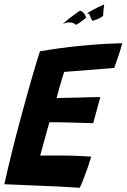

<svg xmlns="http://www.w3.org/2000/svg" viewBox="-25 -863 586 889"><path d="M344 6.5Q294 3 245.8 0.5Q197.5 -2 147 -3.5Q110 -5 71 -6.8Q32 -8.5 -5 -10Q13.5 -92.5 33 -170.5Q52.5 -248.5 71.5 -318Q102.5 -434 125.8 -513.2Q149 -592.5 160 -625.5Q257 -642 338.5 -650Q420 -658 473.8 -660.5Q527.5 -663 541 -663Q533.5 -634 524.2 -606.5Q515 -579 504 -548.5L272 -530Q268 -519 260.8 -494.2Q253.5 -469.5 246.8 -444.8Q240 -420 237 -409Q251.5 -409.5 278.2 -410Q305 -410.5 336 -411.2Q367 -412 395 -412.8Q423 -413.5 439.5 -413.5L406.5 -292.5Q398 -293 369.8 -293.8Q341.5 -294.5 307 -295.5Q272.5 -296.5 243.2 -297Q214 -297.5 204 -297Q202 -290 196.2 -270.2Q190.5 -250.5 183.8 -225.8Q177 -201 170.8 -178.2Q164.5 -155.5 161 -142.5Q169 -143 197.5 -143Q226 -143 254 -143Q295.5 -143 335.5 -141.2Q375.5 -139.5 397.5 -137.5Q390.5 -114 379.8 -83.2Q369 -52.5 358.8 -26.8Q348.5 -1 344 6.5ZM457.5 -842.5Q458 -845 455.8 -829.8Q453.5 -814.5 452.5 -790Q440 -779 423.2 -773Q406.5 -767 402 -767Q393.5 -783 390.8 -792.2Q388 -801.5 378 -801Q383 -805 405 -817.2Q427 -829.5 457.5 -842.5ZM340.5 -810.5Q343.5 -817.5 355.8 -808.8Q368 -800 374 -782.5Q370 -777.5 359.8 -769.8Q349.5 -762 339.8 -755.5Q330 -749 327.5 -748Q315.5 -758.5 298.5 -759.2Q281.5 -760 266 -751.5Q269.5 -756.5 291.2 -774Q313 -791.5 340.5 -810.5Z"/></svg>

Font: Grandstander SemiBold
Style: Italic
Weight: 600
Italic angle: -15°
Designer: Tyler Finck
Foundry: Etcetera Type Co
Version: Version 1.200; ttfautohint (v1.8.3)